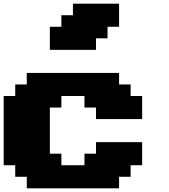

<svg xmlns="http://www.w3.org/2000/svg" viewBox="-20 -1020 915 1040"><path d="M125 0H625V-62.5H687.5V-125H750V-250H500V-187.5H437.5V-125H312.5V-187.5H250V-437.5H312.5V-500H437.5V-437.5H500V-375H750V-500H687.5V-562.5H625V-625H125V-562.5H62.5V-500H0V-125H62.5V-62.5H125ZM250 -750H500V-812.5H562.5V-875H625V-1000H375V-937.5H312.5V-875H250Z"/></svg>

Font: Faithful 32x
Style: Bold
Weight: 400
Foundry: Faithful Resource Pack
Version: Version 1.0; January 27, 2023